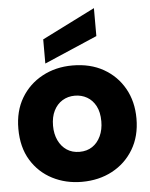

<svg xmlns="http://www.w3.org/2000/svg" viewBox="-54 -799 668 855"><g transform="rotate(-5 280.0 -371.0)"><path d="M278 12Q206 12 146.5 -18.5Q87 -49 51.5 -107Q16 -165 16 -248Q16 -327 50.5 -385Q85 -443 145 -475.5Q205 -508 280 -508Q360 -508 419 -474.5Q478 -441 511 -382.5Q544 -324 544 -248Q544 -169 509 -110.5Q474 -52 414 -20Q354 12 278 12ZM279 -122Q312 -122 336 -138Q360 -154 373.5 -183Q387 -212 387 -249Q387 -290 372.5 -317.5Q358 -345 333.5 -359Q309 -373 279 -373Q248 -373 223.5 -358Q199 -343 185 -315Q171 -287 171 -248Q171 -211 184.5 -182.5Q198 -154 222 -138Q246 -122 279 -122ZM161 -527V-635L398 -754V-629Z"/></g></svg>

Font: Rethink Sans ExtraBold
Style: Regular
Weight: 800
Designer: The Rethink Sans project authors (Hans Thiessen). DM Sans designed by Colophon Foundry.
Foundry: Rethink Communications LLC
Version: Version 1.001